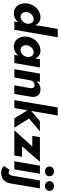

<svg xmlns="http://www.w3.org/2000/svg" viewBox="1178 -1998 1058 3454"><g transform="rotate(90 1707.0 -271.0)"><path d="M42 -230C25 -98 97 10 219 9C283 9 338 -20 378 -66L367 0H516L650 -780H500L432 -378C408 -433 361 -470 292 -470C169 -470 60 -367 42 -230ZM197 -230C208 -294 265 -350 328 -348C384 -346 415 -291 406 -231V-228C395 -164 337 -111 280 -112C219 -113 188 -169 197 -230Z M640 -230C623 -98 695 10 817 9C882 9 938 -21 979 -69L967 0H1114L1194 -460H1045L1031 -376C1007 -432 961 -470 890 -470C767 -470 658 -367 640 -230ZM795 -230C806 -294 863 -350 926 -348C982 -346 1013 -291 1004 -230C994 -165 936 -111 878 -112C817 -113 786 -169 795 -230Z M1564 -280 1515 0H1670L1720 -296C1735 -395 1696 -471 1585 -470C1521 -470 1475 -441 1443 -395L1454 -460H1304L1225 0H1374L1424 -282C1431 -331 1465 -364 1514 -364C1564 -364 1570 -323 1564 -280Z M2160 -460 1976 -304 2058 -780H1913L1781 0H1924L1964 -235L2109 0H2277L2113 -265L2343 -460Z M2615 -323 2325 0H2777L2801 -137H2611L2890 -460H2448L2424 -323Z M2975 -632C2975 -584 3014 -551 3063 -551C3112 -551 3151 -584 3151 -632C3151 -680 3112 -714 3063 -714C3014 -714 2975 -680 2975 -632ZM2960 -460 2882 0H3027L3106 -460Z M3239 -632C3239 -584 3278 -551 3326 -551C3375 -551 3414 -584 3414 -632C3414 -680 3375 -714 3326 -714C3278 -714 3239 -680 3239 -632ZM3040 78 2965 187C2993 214 3030 238 3087 238C3196 239 3262 169 3279 73L3370 -460H3226L3141 34C3136 70 3116 104 3083 103C3065 103 3050 91 3040 78Z"/></g></svg>

Font: Jost*
Style: Bold Italic
Weight: 700
Italic angle: -10°
Version: Version 3.7